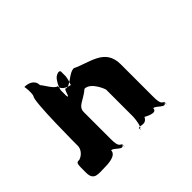

<svg xmlns="http://www.w3.org/2000/svg" viewBox="-121 -718 903 903"><g transform="rotate(-45 330.5 -267.0)"><path d="M120 0C141 0 200 -1 200 -36C218 -36 245 9 255 -17C255 -17 257 17 257 -18C248 -28 236 -21 236 -74V-254C236 -292 276 -294 316 -329C359 -329 385 -257 385 -254V-74C385 -56 374 8 365 -18C365 -18 367 18 367 -17C377 -26 404 -1 422 -36C422 -36 480 -1 480 -36C498 -36 526 9 536 -17C536 -17 538 17 538 -18C529 -28 518 -21 518 -74V-290C518 -397 419 -398 349 -433C313 -433 280 -381 252 -393C243 -386 236 -339 232 -367V-402C235 -422 251 -451 264 -462C278 -472 290 -474 295 -466V-433C290 -393 276 -385 288 -385C309 -385 235 -386 235 -427C217 -427 190 -480 180 -489C180 -525 146 -535 122 -535C124 -525 128 -495 122 -474C104 -465 104 -159 104 -159C104 -147 93 -120 63 -110C41 -110 42 -107 42 -45C42 10 80 0 120 0Z"/></g></svg>

Font: Hussar Przerywany
Style: Regular
Weight: 400
Foundry: Cannot Into Space Fonts
Version: Version 0.982